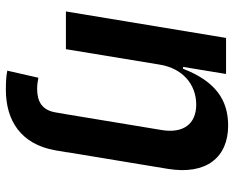

<svg xmlns="http://www.w3.org/2000/svg" viewBox="-92 -502 797 654"><g transform="rotate(90 307.0 -174.5)"><path d="M407 -552.6C318.5 -552.6 255.7 -507.8 213.8 -399.1H207.4L231.5 -545.5H108.7L18.5 0H147L199.6 -319.6C212.4 -398.4 267.8 -443.9 335.9 -443.9C401.6 -443.9 434.3 -400.2 422.6 -327.4L369.3 -5L362.2 36.2C354.4 81.3 324.9 98 282.7 98C267.8 98 255 95.9 244.3 93.8L220.2 199.6C239.3 203.8 262.4 204.5 285.5 204.5C389.6 204.5 470.9 153.8 491.5 36.2L498.6 -5.7H498.2L554.7 -347.3C576 -478 516 -552.6 407 -552.6Z"/></g></svg>

Font: Riot Sans 2.0
Style: Bold Italic
Weight: 600
Italic angle: -9.39999°
Designer: Rasmus Andersson
Foundry: rsms
Version: Version 3.006;hotconv 1.0.109;makeotfexe 2.5.65596